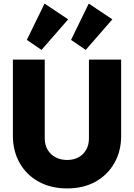

<svg xmlns="http://www.w3.org/2000/svg" viewBox="-20 -1042 748 1073"><path d="M355 11Q265 11 196.5 -26.5Q128 -64 90 -131Q52 -198 52 -283V-709H230V-270Q230 -232 246.5 -204.5Q263 -177 291.5 -162.5Q320 -148 355 -148Q391 -148 418 -162.5Q445 -177 461 -204Q477 -231 477 -269V-709H657V-282Q657 -197 619 -130.5Q581 -64 513.5 -26.5Q446 11 355 11ZM212 -763 130 -819 229 -1022 361 -934ZM459 -763 377 -819 476 -1022 608 -934Z"/></svg>

Font: Outfit Thin ExtraBold
Style: Regular
Weight: 800
Version: Version 1.100;gftools[0.9.27]